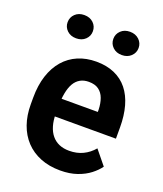

<svg xmlns="http://www.w3.org/2000/svg" viewBox="-136 -818 780 917"><g transform="rotate(20 253.5 -359.5)"><path d="M278.3 9.8Q222.2 9.8 177.7 -8.1Q133.3 -25.9 102.3 -58.8Q71.3 -91.8 55.2 -137.5Q39.1 -183.1 39.1 -239.3V-272.5Q39.1 -335.9 55.2 -385.3Q71.3 -434.6 101.1 -468.8Q130.9 -502.9 172.4 -520.5Q213.9 -538.1 264.6 -538.1Q317.4 -538.1 357.4 -520.5Q397.5 -502.9 424.1 -469.7Q450.7 -436.5 464.1 -388.9Q477.5 -341.3 477.5 -281.2V-224.1H96.2V-314.5H352.5V-325.2Q351.6 -357.9 342.5 -382.6Q333.5 -407.2 314.5 -421.1Q295.4 -435.1 263.7 -435.1Q238.8 -435.1 220.2 -424.6Q201.7 -414.1 189.9 -393.8Q178.2 -373.5 172.4 -343Q166.5 -312.5 166.5 -272.5V-239.3Q166.5 -203.6 174.6 -176.5Q182.6 -149.4 198 -130.9Q213.4 -112.3 235.6 -102.8Q257.8 -93.3 286.6 -93.3Q325.7 -93.3 356.4 -108.2Q387.2 -123 410.2 -150.4L468.8 -78.6Q453.1 -56.6 427 -36.4Q400.9 -16.1 363.8 -3.2Q326.7 9.8 278.3 9.8ZM70.3 -668Q70.3 -693.4 88.1 -710.4Q106 -727.5 134.3 -727.5Q163.1 -727.5 180.9 -710.4Q198.7 -693.4 198.7 -668Q198.7 -643.6 180.9 -626.5Q163.1 -609.4 134.3 -609.4Q106 -609.4 88.1 -626.5Q70.3 -643.6 70.3 -668ZM302.7 -668Q302.7 -692.9 320.6 -710Q338.4 -727.1 366.7 -727.1Q395 -727.1 413.1 -710Q431.2 -692.9 431.2 -668Q431.2 -643.1 413.1 -626Q395 -608.9 366.7 -608.9Q338.4 -608.9 320.6 -626Q302.7 -643.1 302.7 -668Z"/></g></svg>

Font: Roboto SemiCondensed SemiBold
Style: Regular
Weight: 600
Width: 4
Designer: Christian Robertson
Foundry: Google
Version: Version 3.009; 2024